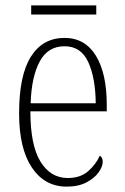

<svg xmlns="http://www.w3.org/2000/svg" viewBox="-20 -684 463 714"><path d="M228 10Q146 10 98.5 -61Q51 -132 51 -262Q51 -404 95 -473.5Q139 -543 220 -543Q296 -543 336.5 -477Q377 -411 377 -294V-270H93Q93 -144 130.5 -83Q168 -22 232 -22Q279 -22 308 -47.5Q337 -73 351 -105Q362 -99 362 -82Q362 -65 347 -43.5Q332 -22 302 -6Q272 10 228 10ZM336 -300Q335 -395 308 -453.5Q281 -512 220 -512Q158 -512 127.5 -455Q97 -398 94 -300ZM96 -630V-664H338V-630Z"/></svg>

Font: Noto Serif Bengali Condensed ExtraLight
Style: Regular
Weight: 200
Width: 3
Designer: Juan Bruce, Universal Thirst, Indian Type Foundry and the Monotype Design Team.
Foundry: Monotype Imaging Inc.
Version: Version 2.003; ttfautohint (v1.8.4.7-5d5b)